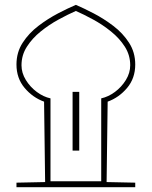

<svg xmlns="http://www.w3.org/2000/svg" viewBox="-20 -782 634 802"><path d="M48.8 0V-19L168.5 -21.5L164.1 -357.4Q116.7 -374.5 82.8 -414.8Q48.8 -455.1 48.8 -512.7Q48.8 -563.5 74.7 -603.5Q100.6 -643.6 140.4 -673.8Q180.2 -704.1 222.4 -726.1Q264.6 -748 296.9 -761.7Q329.1 -748 371.3 -726.1Q413.6 -704.1 453.4 -673.8Q493.2 -643.6 519 -603.5Q544.9 -563.5 544.9 -512.7Q544.9 -455.1 511 -414.8Q477.1 -374.5 429.7 -357.4L425.3 -21.5L544.9 -19V0ZM402.8 -24.9V-371.1Q432.1 -377.4 460 -397.9Q487.8 -418.5 505.9 -448Q523.9 -477.5 523.9 -509.3Q523.9 -551.8 501.5 -586.9Q479 -622.1 443.6 -650.6Q408.2 -679.2 369.1 -700.4Q330.1 -721.7 296.9 -736.3Q263.7 -721.7 224.6 -700.4Q185.5 -679.2 150.1 -650.6Q114.7 -622.1 92.3 -586.9Q69.8 -551.8 69.8 -509.3Q69.8 -477.5 87.9 -448Q106 -418.5 133.8 -397.9Q161.6 -377.4 190.9 -371.1V-24.9ZM283.2 -398.4H311V-152.8H283.2Z"/></svg>

Font: Pinar DS1-Light
Style: Regular
Weight: 300
Designer: Amin Abedi
Version: Version 2.000